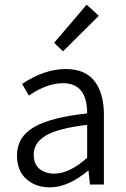

<svg xmlns="http://www.w3.org/2000/svg" viewBox="-20 -794 541 826"><path d="M251 -573 213 -610 353 -774 405 -726ZM195 12Q133 12 93 -24Q53 -60 53 -125Q53 -204 125 -246.5Q197 -289 355 -306Q355 -436 251 -436Q182 -436 104 -383L75 -433Q171 -497 263 -497Q347 -497 387 -444.5Q427 -392 427 -300V0H367L361 -59H358Q272 12 195 12ZM214 -47Q278 -47 355 -115V-257Q230 -242 177.5 -211Q125 -180 125 -129Q125 -88 150 -67.5Q175 -47 214 -47Z"/></svg>

Font: Assistant
Style: Regular
Weight: 400
Designer: Hebrew By Ben Nathan, Latin by Paul Hunt
Version: Version 2.001;PS 002.001;hotconv 1.0.88;makeotf.lib2.5.64775